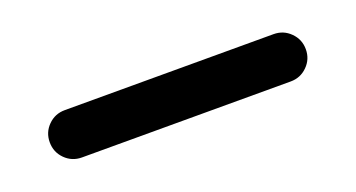

<svg xmlns="http://www.w3.org/2000/svg" viewBox="-24 -107 539 291"><g transform="rotate(-20 245.5 38.0)"><path d="M451.9 38.1Q451.9 54.1 440.7 65.2Q429.6 76.3 413.7 76.3H77Q61.1 76.3 50 65.2Q38.9 54.1 38.9 38.1Q38.9 22.2 50 11.1Q61.1 0 77 0H413.7Q429.6 0 440.7 11.1Q451.9 22.2 451.9 38.1Z"/></g></svg>

Font: 26F Galaxy Hebrew
Style: Bold
Weight: 700
Designer: C₂₉H₂₅N₃O₅
Version: Version 1.000